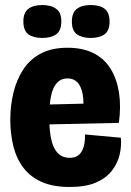

<svg xmlns="http://www.w3.org/2000/svg" viewBox="-20 -731 522 764"><path d="M257 13Q191 13 146 -7Q101 -27 73.5 -63Q46 -99 33.5 -148Q21 -197 21 -254Q21 -311 33.5 -362.5Q46 -414 72.5 -454.5Q99 -495 142.5 -518Q186 -541 249 -541Q309 -541 352 -519.5Q395 -498 420 -457.5Q445 -417 453.5 -362.5Q462 -308 453 -242L126 -235V-314L332 -319L309 -273Q315 -324 309 -356Q303 -388 288 -403.5Q273 -419 249 -419Q223 -419 206.5 -401Q190 -383 183 -349Q176 -315 176 -266Q176 -180 196 -141.5Q216 -103 257 -103Q275 -103 287 -110Q299 -117 306 -130Q313 -143 316 -160Q319 -177 318 -196L461 -183Q464 -150 456 -115.5Q448 -81 425 -51.5Q402 -22 361.5 -4.5Q321 13 257 13ZM341 -580Q306 -580 286 -594.5Q266 -609 266 -645Q266 -681 286 -696Q306 -711 341 -711Q377 -711 396.5 -696Q416 -681 416 -645Q416 -609 396 -594.5Q376 -580 341 -580ZM148 -580Q113 -580 93 -594.5Q73 -609 73 -646Q73 -681 93 -696Q113 -711 148 -711Q183 -711 203.5 -696Q224 -681 224 -646Q224 -609 203.5 -594.5Q183 -580 148 -580Z"/></svg>

Font: Bricolage Grotesque 72pt SemiCondensed ExtraBold
Style: Regular
Weight: 800
Width: 4
Designer: Mathieu Triay
Foundry: Atelier Triay
Version: Version 1.001;gftools[0.9.33.dev8+g029e19f]